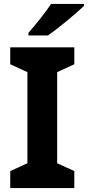

<svg xmlns="http://www.w3.org/2000/svg" viewBox="-20 -954 446 974"><path d="M406 -924V-934H239C210 -889 156 -824 124 -787V-774H223C274 -809 368 -887 406 -924ZM357 0V-86L270 -126V-588L357 -628V-714H32V-628L119 -588V-126L32 -86V0Z"/></svg>

Font: Noto Sans Malayalam
Style: Bold
Weight: 700
Designer: Jelle Bosma - Monotype Design Team
Foundry: Monotype Imaging Inc.
Version: Version 2.104